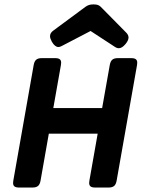

<svg xmlns="http://www.w3.org/2000/svg" viewBox="-20 -840 640 860"><path d="M431.6 -809.1 544.9 -694.3Q555.7 -683.6 555.7 -671.9Q555.7 -659.2 542.5 -643.1Q526.9 -624 512.2 -624Q503.4 -624 494.1 -630.4L385.7 -701.2L256.3 -633.8Q248 -629.4 241.7 -629.4Q226.1 -629.4 212.4 -652.8Q204.1 -668 204.1 -677.7Q204.1 -692.4 218.3 -702.6L362.3 -809.1Q370.1 -814.9 378.4 -817.6Q386.7 -820.3 398.9 -820.3Q411.6 -820.3 418.7 -817.6Q425.8 -814.9 431.6 -809.1ZM594.7 -559.1Q594.7 -556.6 593.8 -548.8L502.4 -30.8Q499.5 -14.2 491.2 -7.1Q482.9 0 466.3 0H405.8Q392.1 0 385.7 -4.9Q379.4 -9.8 379.4 -20.5Q379.4 -22.9 380.4 -30.8L417.5 -241.2H198.7L161.6 -30.8Q158.7 -14.2 150.4 -7.1Q142.1 0 125.5 0H64.9Q51.3 0 44.9 -4.9Q38.6 -9.8 38.6 -20.5Q38.6 -22.9 39.6 -30.8L130.9 -548.8Q133.8 -565.4 142.1 -572.5Q150.4 -579.6 167 -579.6H227.5Q241.2 -579.6 247.6 -574.7Q253.9 -569.8 253.9 -559.1Q253.9 -556.6 252.9 -548.8L218.8 -356H437.5L471.7 -548.8Q474.6 -565.4 482.9 -572.5Q491.2 -579.6 507.8 -579.6H568.4Q582 -579.6 588.4 -574.7Q594.7 -569.8 594.7 -559.1Z"/></svg>

Font: Courier Prime Sans
Style: Bold Italic
Weight: 700
Italic angle: -10°
Designer: Alan Dague-Greene
Foundry: Quote-Unquote Apps
Version: Version 3.020